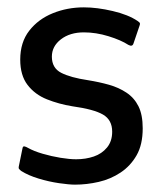

<svg xmlns="http://www.w3.org/2000/svg" viewBox="-20 -497 439 522"><path d="M41 -93Q42 -100 46.5 -99Q51 -98 56 -95Q72 -86 96 -79Q120 -72 144.5 -68Q169 -64 187 -64Q213 -64 235 -71.5Q257 -79 271 -96Q285 -113 285 -139Q285 -171 260 -185.5Q235 -200 177 -208Q140 -214 107.5 -227Q75 -240 55 -266Q35 -292 35 -335Q35 -382 59.5 -413.5Q84 -445 123.5 -461Q163 -477 208 -477Q244 -477 286.5 -467Q329 -457 354 -440Q360 -436 360.5 -433.5Q361 -431 359 -426L343 -379Q340 -369 329 -375Q309 -388 275 -398.5Q241 -409 208 -409Q170 -409 145.5 -390Q121 -371 121 -343Q121 -312 146.5 -299Q172 -286 219 -279Q250 -274 276.5 -266.5Q303 -259 324 -245Q345 -231 356.5 -208Q368 -185 368 -148Q368 -104 351.5 -75Q335 -46 308 -28Q281 -10 248.5 -2.5Q216 5 184 5Q168 5 140.5 1Q113 -3 85 -11.5Q57 -20 38 -32Q34 -35 32 -37.5Q30 -40 31 -44Z"/></svg>

Font: Glory Medium
Style: Regular
Weight: 500
Designer: Robert Leuschke
Foundry: Robert Leuschke
Version: Version 1.011